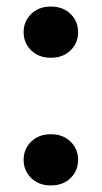

<svg xmlns="http://www.w3.org/2000/svg" viewBox="-20 -560 311 585"><path d="M135 5Q98 5 75 -17.5Q52 -40 52 -73Q52 -106 75 -128.5Q98 -151 135 -151Q172 -151 195 -128.5Q218 -106 218 -73Q218 -40 195 -17.5Q172 5 135 5ZM135 -384Q98 -384 75 -406.5Q52 -429 52 -462Q52 -495 75 -517.5Q98 -540 135 -540Q172 -540 195 -517.5Q218 -495 218 -462Q218 -429 195 -406.5Q172 -384 135 -384Z"/></svg>

Font: DM Sans 9pt
Style: Bold
Weight: 700
Designer: Colophon Foundry, Jonny Pinhorn
Foundry: Colophon Foundry
Version: Version 4.004;gftools[0.9.30]